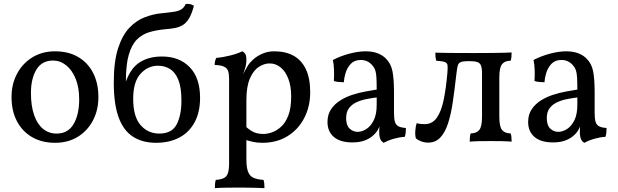

<svg xmlns="http://www.w3.org/2000/svg" viewBox="-20 -734 3216 999"><path d="M266 9Q198 9 147 -20.5Q96 -50 68 -103.5Q40 -157 40 -229Q40 -297 69 -351Q98 -405 149 -436Q200 -467 266 -467Q337 -467 387.5 -437Q438 -407 465 -353.5Q492 -300 492 -229Q492 -161 463.5 -107Q435 -53 384.5 -22Q334 9 266 9ZM274 -39Q334 -39 363 -88.5Q392 -138 392 -217Q392 -279 373.5 -324.5Q355 -370 324 -394.5Q293 -419 256 -419Q198 -419 169.5 -372Q141 -325 141 -250Q141 -183 157.5 -135.5Q174 -88 204 -63.5Q234 -39 274 -39Z M792 9Q721 9 671.5 -23Q622 -55 597 -124Q572 -193 572 -304Q572 -414 594.5 -483Q617 -552 653.5 -590Q690 -628 734 -644.5Q778 -661 820 -665Q862 -669 886.5 -673Q911 -677 924.5 -686Q938 -695 946 -713Q958 -715 969 -712.5Q980 -710 989 -704Q978 -662 963.5 -638Q949 -614 930 -603Q911 -592 889 -588Q867 -584 841 -582Q796 -578 758 -567Q720 -556 692.5 -528.5Q665 -501 650 -449Q635 -397 635 -310Q661 -381 708 -410.5Q755 -440 823 -440Q913 -440 967 -384.5Q1021 -329 1021 -225Q1021 -150 992.5 -97.5Q964 -45 912.5 -18Q861 9 792 9ZM809 -39Q874 -39 899 -86.5Q924 -134 924 -210Q924 -279 908 -318.5Q892 -358 864.5 -375Q837 -392 802 -392Q749 -392 711 -350Q673 -308 673 -220Q673 -127 711.5 -83Q750 -39 809 -39Z M1098 245Q1098 231 1099 220.5Q1100 210 1103 202Q1130 200 1145 192.5Q1160 185 1166 166.5Q1172 148 1172 115V-325Q1172 -349 1167 -364Q1162 -379 1146 -387Q1130 -395 1097 -396Q1097 -407 1099 -416Q1101 -425 1106 -433Q1137 -435 1177 -445Q1217 -455 1240 -467Q1249 -464 1255.5 -454.5Q1262 -445 1262 -423Q1262 -400 1255.5 -379.5Q1249 -359 1238 -325L1262 -306V95Q1262 138 1271 160.5Q1280 183 1300 191.5Q1320 200 1351 202Q1354 210 1355 220.5Q1356 231 1356 245Q1341 244 1320.5 243.5Q1300 243 1277 242.5Q1254 242 1230 242Q1195 242 1156.5 242.5Q1118 243 1098 245ZM1345 9Q1317 9 1295.5 4Q1274 -1 1248 -9V-86Q1268 -65 1291.5 -51Q1315 -37 1350 -37Q1371 -37 1395.5 -45.5Q1420 -54 1443 -75Q1466 -96 1480.5 -134Q1495 -172 1495 -232Q1495 -285 1480.5 -323.5Q1466 -362 1440.5 -383Q1415 -404 1383 -404Q1354 -404 1326 -385.5Q1298 -367 1280 -325Q1262 -283 1262 -213L1233 -319Q1246 -351 1255.5 -368Q1265 -385 1270 -393Q1279 -408 1298.5 -425.5Q1318 -443 1346 -455Q1374 -467 1407 -467Q1466 -467 1507.5 -444Q1549 -421 1571.5 -374Q1594 -327 1594 -254Q1594 -180 1563 -120Q1532 -60 1476 -25.5Q1420 9 1345 9Z M1977 9Q1966 4 1959.5 -9Q1953 -22 1953 -50Q1953 -59 1954 -71.5Q1955 -84 1958 -94H1960Q1957 -78 1946.5 -59.5Q1936 -41 1919 -27Q1902 -12 1876 -2.5Q1850 7 1813 7Q1750 7 1717 -21.5Q1684 -50 1684 -99Q1684 -138 1702.5 -165.5Q1721 -193 1750.5 -211.5Q1780 -230 1814.5 -241Q1849 -252 1882 -258Q1915 -264 1940 -268Q1940 -309 1938.5 -332Q1937 -355 1932.5 -368.5Q1928 -382 1919 -392Q1907 -407 1891.5 -414.5Q1876 -422 1857 -422Q1824 -422 1805 -401.5Q1786 -381 1778 -354Q1770 -327 1769 -306Q1758 -306 1741.5 -307.5Q1725 -309 1717 -313Q1719 -338 1718 -369Q1717 -400 1712 -422Q1753 -443 1798.5 -455Q1844 -467 1882 -467Q1919 -467 1945.5 -456.5Q1972 -446 1988 -429Q2014 -404 2022 -363.5Q2030 -323 2030 -256V-146Q2030 -118 2034.5 -101.5Q2039 -85 2052 -77.5Q2065 -70 2092 -68Q2092 -58 2091 -45.5Q2090 -33 2086 -22Q2061 -21 2030.5 -12.5Q2000 -4 1977 9ZM1841 -48Q1863 -48 1886 -62.5Q1909 -77 1924.5 -108Q1940 -139 1940 -189V-227Q1915 -224 1887 -218.5Q1859 -213 1835 -202Q1811 -191 1796 -171.5Q1781 -152 1781 -119Q1781 -82 1799 -65Q1817 -48 1841 -48Z M2208 8Q2187 8 2170 1Q2153 -6 2144 -14Q2139 -31 2141 -55.5Q2143 -80 2148 -93Q2159 -90 2171 -89Q2183 -88 2189 -88Q2229 -88 2252.5 -121Q2276 -154 2288.5 -214.5Q2301 -275 2308 -357Q2310 -382 2308.5 -394.5Q2307 -407 2294 -411.5Q2281 -416 2250 -418Q2247 -427 2246 -438.5Q2245 -450 2245 -460Q2271 -459 2318.5 -458.5Q2366 -458 2448 -458Q2502 -458 2538.5 -458.5Q2575 -459 2600 -459.5Q2625 -460 2642 -461Q2642 -448 2641 -437.5Q2640 -427 2637 -418Q2607 -418 2592.5 -400.5Q2578 -383 2578 -331V-127Q2578 -75 2592.5 -57.5Q2607 -40 2637 -40Q2640 -31 2641 -21Q2642 -11 2642 3Q2620 1 2592 0.5Q2564 0 2533 0Q2502 0 2474 0.5Q2446 1 2424 3Q2424 -11 2425 -21Q2426 -31 2429 -40Q2459 -40 2473.5 -57.5Q2488 -75 2488 -127V-352Q2488 -379 2482.5 -393Q2477 -407 2462.5 -411.5Q2448 -416 2420 -416Q2392 -416 2379 -411.5Q2366 -407 2362 -393Q2358 -379 2355 -352Q2346 -273 2336.5 -207Q2327 -141 2311.5 -93Q2296 -45 2271 -18.5Q2246 8 2208 8Z M3021 9Q3010 4 3003.5 -9Q2997 -22 2997 -50Q2997 -59 2998 -71.5Q2999 -84 3002 -94H3004Q3001 -78 2990.5 -59.5Q2980 -41 2963 -27Q2946 -12 2920 -2.5Q2894 7 2857 7Q2794 7 2761 -21.5Q2728 -50 2728 -99Q2728 -138 2746.5 -165.5Q2765 -193 2794.5 -211.5Q2824 -230 2858.5 -241Q2893 -252 2926 -258Q2959 -264 2984 -268Q2984 -309 2982.5 -332Q2981 -355 2976.5 -368.5Q2972 -382 2963 -392Q2951 -407 2935.5 -414.5Q2920 -422 2901 -422Q2868 -422 2849 -401.5Q2830 -381 2822 -354Q2814 -327 2813 -306Q2802 -306 2785.5 -307.5Q2769 -309 2761 -313Q2763 -338 2762 -369Q2761 -400 2756 -422Q2797 -443 2842.5 -455Q2888 -467 2926 -467Q2963 -467 2989.5 -456.5Q3016 -446 3032 -429Q3058 -404 3066 -363.5Q3074 -323 3074 -256V-146Q3074 -118 3078.5 -101.5Q3083 -85 3096 -77.5Q3109 -70 3136 -68Q3136 -58 3135 -45.5Q3134 -33 3130 -22Q3105 -21 3074.5 -12.5Q3044 -4 3021 9ZM2885 -48Q2907 -48 2930 -62.5Q2953 -77 2968.5 -108Q2984 -139 2984 -189V-227Q2959 -224 2931 -218.5Q2903 -213 2879 -202Q2855 -191 2840 -171.5Q2825 -152 2825 -119Q2825 -82 2843 -65Q2861 -48 2885 -48Z"/></svg>

Font: Vollkorn
Style: Regular
Weight: 400
Designer: Friedrich Althausen
Foundry: Friedrich Althausen
Version: Version 5.001